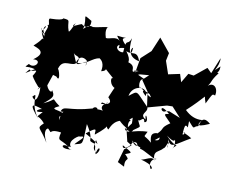

<svg xmlns="http://www.w3.org/2000/svg" viewBox="-112 -941 1523 1204"><g transform="rotate(15 649.5 -339.0)"><path d="M224 -351C270 -303 206 -467 219 -367C216 -480 288 -436 319 -461C328 -530 374 -506 385 -494C386 -448 382 -464 383 -491C313 -446 335 -445 283 -538C300 -489 342 -532 329 -467C392 -476 412 -522 456 -532C499 -509 484 -458 487 -456C479 -454 517 -464 511 -477C546 -455 492 -484 500 -507C490 -486 480 -501 581 -425C546 -459 556 -377 608 -374C597 -393 604 -406 572 -310C590 -296 612 -269 539 -258C539 -283 562 -251 580 -280C495 -220 611 -201 608 -204C579 -231 492 -218 516 -214C541 -220 508 -242 496 -217C348 -160 316 -191 306 -147C358 -147 309 -178 312 -92C296 -136 325 -101 325 -138C294 -156 224 -139 291 -177C213 -222 279 -219 188 -168C243 -222 246 -230 219 -263C227 -242 198 -249 183 -283L201 -356ZM50 -351C65 -326 117 -391 79 -317C78 -319 90 -297 132 -258C149 -272 112 -215 144 -261C153 -206 142 -149 111 -191C149 -239 102 -150 183 -66C102 -144 116 -151 197 -129C190 -142 119 -92 199 -114C157 -54 172 -102 224 -47C184 -3 209 -21 271 66C224 -8 256 -27 260 -22C302 17 250 -25 343 -20C333 45 348 16 409 54C362 38 357 85 437 66C415 72 394 47 426 53C390 16 468 -37 461 -25C521 -48 451 11 443 30C496 8 493 33 486 -113C568 -9 499 -21 565 -6C586 39 560 -19 586 57C590 -14 622 18 590 53C572 20 560 44 567 -31C595 8 589 -13 493 -54C568 -126 543 -79 551 -62C644 -150 593 -138 621 -117C629 -103 626 -162 680 -186C722 -151 755 -148 747 -140C712 -215 774 -208 725 -209C697 -181 692 -164 753 -226C755 -209 767 -147 752 -130C836 -208 812 -159 783 -238C797 -184 818 -270 830 -218C867 -219 812 -299 834 -235C782 -262 841 -282 824 -314C727 -395 746 -401 692 -351C698 -429 800 -442 797 -378C754 -408 770 -416 817 -396C839 -372 840 -367 752 -422C743 -398 719 -484 765 -477C678 -506 667 -516 713 -518C645 -482 702 -534 647 -552C621 -554 659 -560 606 -619C647 -601 671 -646 700 -578C624 -586 626 -643 642 -650C645 -580 615 -621 620 -706C603 -645 586 -711 589 -607C565 -596 524 -626 555 -646C560 -609 539 -630 604 -636C605 -655 535 -685 583 -698C513 -693 516 -711 550 -669C523 -694 485 -663 461 -665C437 -721 457 -738 460 -734C427 -733 342 -688 313 -720C412 -670 356 -754 309 -682C319 -763 270 -782 346 -745C360 -668 266 -715 303 -712C285 -715 213 -655 255 -706C237 -665 232 -641 225 -645C196 -707 227 -716 171 -715C168 -723 193 -703 99 -693C66 -695 114 -643 83 -649C116 -641 46 -578 113 -557C46 -592 47 -653 61 -604C112 -671 36 -628 89 -584C27 -631 103 -542 79 -558C71 -560 89 -561 35 -502C52 -495 137 -486 55 -418C118 -430 81 -358 37 -383C6 -344 20 -372 82 -361L30 -322ZM943 -319C912 -293 887 -370 967 -307C923 -299 948 -292 990 -253C933 -207 967 -214 926 -168C923 -193 983 -126 921 -126C905 -108 988 -185 963 -175C884 -175 888 -148 904 -104C844 -148 849 -115 866 -165C771 -155 739 -109 722 -151C785 -117 775 -143 794 -250L733 -150L759 -72L791 -56L752 -20L735 67L780 85C767 17 816 49 766 7C806 -14 817 -7 738 -43C741 0 800 -65 788 -71C829 -111 846 -21 784 -87C888 -26 839 -87 848 -50C875 -49 947 -8 961 -11C973 -27 906 4 945 56C958 53 955 28 871 14C893 13 941 -34 955 3C914 -87 1008 -45 997 -143C968 -94 984 -137 926 -78C1020 -77 989 -111 1015 -140C999 -83 1024 -91 1002 -153C1033 -98 1050 -133 1141 -196C1079 -227 1038 -237 1034 -171C1053 -168 1056 -112 1041 -99C1075 -160 1082 -92 990 -173C1055 -133 1040 -164 1048 -165C1030 -182 1046 -205 1094 -221C1076 -168 1080 -255 1084 -261C1099 -277 1106 -223 1100 -297C1152 -246 1130 -270 1160 -280C1173 -276 1158 -367 1231 -314C1127 -256 1171 -312 1177 -324C1135 -317 1099 -330 1063 -359C1161 -466 1150 -479 1183 -486C1126 -499 1179 -429 1170 -428C1201 -506 1196 -498 1216 -494C1225 -551 1172 -584 1141 -517C1185 -581 1156 -563 1201 -634C1172 -649 1206 -618 1202 -679C1143 -612 1200 -671 1189 -729L1156 -623L1125 -649L1054 -580L1019 -582L984 -509L991 -506L964 -419L998 -497L969 -568L897 -546L862 -625L868 -676L790 -756L759 -660L703 -599L693 -482L726 -500L784 -510L749 -471L801 -407L823 -311L941 -355L976 -359L1039 -301L964 -324Z"/></g></svg>

Font: Hussar Lance
Style: Regular
Weight: 700
Foundry: Cannot Into Space Fonts, PlusOne Fonts
Version: Version 2.27